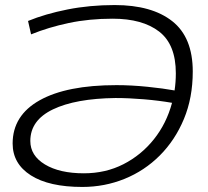

<svg xmlns="http://www.w3.org/2000/svg" viewBox="-20 -730 822 760"><path d="M306 10Q174 10 102 -36Q30 -82 30 -162Q30 -273 137 -333Q244 -393 441 -393Q500 -393 563.5 -386.5Q627 -380 671 -372Q676 -405 676 -440Q676 -554 610 -605Q544 -656 426 -656Q333 -656 252.5 -639Q172 -622 103 -594L91 -647Q159 -675 247 -692.5Q335 -710 434 -710Q581 -710 662 -646Q743 -582 743 -447Q743 -343 708 -259Q673 -175 612.5 -114.5Q552 -54 473 -22Q394 10 306 10ZM100 -172Q100 -114 158 -79Q216 -44 312 -44Q398 -44 468.5 -80Q539 -116 589 -178.5Q639 -241 661 -323Q609 -332 549.5 -337Q490 -342 437 -342Q279 -340 189.5 -297Q100 -254 100 -172Z"/></svg>

Font: Georama Expanded Light
Style: Italic
Weight: 300
Width: 7
Italic angle: -9°
Designer: Jean-Baptiste Levee
Foundry: Production Type
Version: Version 1.000